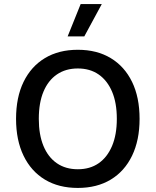

<svg xmlns="http://www.w3.org/2000/svg" viewBox="-20 -915 766 945"><path d="M363 -670Q457 -670 525 -629Q593 -588 630 -512Q667 -436 667 -330Q667 -225 630 -148.5Q593 -72 525 -31Q457 10 363 10Q269 10 201 -31Q133 -72 96 -148.5Q59 -225 59 -330Q59 -436 96 -512Q133 -588 201 -629Q269 -670 363 -670ZM363 -578Q303 -578 260 -548.5Q217 -519 194 -464Q171 -409 171 -330Q171 -252 194 -196.5Q217 -141 260 -111.5Q303 -82 363 -82Q423 -82 465.5 -111.5Q508 -141 531.5 -196.5Q555 -252 555 -330Q555 -409 531.5 -464Q508 -519 465.5 -548.5Q423 -578 363 -578ZM377 -895H481L395 -736H313Z"/></svg>

Font: Kantumruy Pro Medium
Style: Regular
Weight: 500
Designer: Sovichet Tep
Foundry: Sovichet Tep
Version: Version 1.002